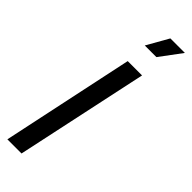

<svg xmlns="http://www.w3.org/2000/svg" viewBox="-263 -738 748 748"><g transform="rotate(45 111.5 -363.5)"><path d="M-14 0H64L181 -547H102ZM106 -637H170L237 -727H157Z"/></g></svg>

Font: League Gothic Condensed Italic
Style: Regular
Weight: 400
Width: 3
Designer: The League of Moveable Type
Version: Version 1.600; ttfautohint (v1.8.3)